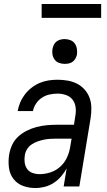

<svg xmlns="http://www.w3.org/2000/svg" viewBox="-20 -940 540 968"><path d="M158 8Q158 8 158 8Q158 8 158 8Q125 8 95.5 -3Q66 -14 47.5 -38.5Q29 -63 25 -95Q21 -127 26 -160Q30 -185 41 -209Q52 -233 71.5 -251Q91 -269 115 -281Q139 -293 164 -299.5Q189 -306 214 -308.5Q239 -311 264 -311H353L360 -357Q364 -379 361 -400.5Q358 -422 345.5 -438Q333 -454 312.5 -461Q292 -468 270 -468Q250 -468 229.5 -463.5Q209 -459 191.5 -447.5Q174 -436 162 -418Q150 -400 146 -380H69Q73 -402 82 -423.5Q91 -445 105.5 -464Q120 -483 139.5 -498Q159 -513 180.5 -522Q202 -531 224.5 -534.5Q247 -538 270 -538Q296 -538 321.5 -533.5Q347 -529 368.5 -518Q390 -507 406.5 -488.5Q423 -470 431.5 -447Q440 -424 440.5 -397.5Q441 -371 437 -345L380 0H301L316 -91Q304 -69 287.5 -50Q271 -31 250 -17.5Q229 -4 205.5 2Q182 8 158 8ZM180 -62Q207 -62 234.5 -71Q262 -80 284 -100Q306 -120 318 -146.5Q330 -173 334 -200L341 -241H264Q248 -241 232 -240Q216 -239 200 -235.5Q184 -232 168.5 -226.5Q153 -221 139 -211.5Q125 -202 116 -187Q107 -172 105 -156Q102 -138 104.5 -120Q107 -102 117 -88Q127 -74 144 -68Q161 -62 180 -62ZM306 -618Q291 -618 277.5 -623Q264 -628 255.5 -639.5Q247 -651 244.5 -665.5Q242 -680 245 -695Q247 -705 252 -715Q257 -725 266 -731.5Q275 -738 285.5 -740.5Q296 -743 306 -743Q321 -743 335 -737.5Q349 -732 357 -720.5Q365 -709 367.5 -694.5Q370 -680 368 -665Q366 -655 360.5 -645Q355 -635 346 -628.5Q337 -622 326.5 -620Q316 -618 306 -618ZM190 -850V-920H490V-850Z"/></svg>

Font: Iosevka Curly Oblique
Style: Regular
Weight: 400
Italic angle: -9°
Monospace: yes
Designer: Belleve Invis
Foundry: Belleve Invis
Version: Version 11.1.0; ttfautohint (v1.8.3)